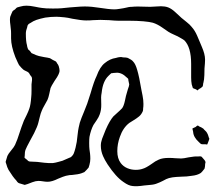

<svg xmlns="http://www.w3.org/2000/svg" viewBox="-31 -609 771 676"><path d="M676 0Q664 8 644 10Q626 13 608 13Q604 13 589.5 14Q575 15 564 18Q556 20 542 28Q530 34 524 36Q513 41 498 42Q483 43 477 44Q451 48 436 46Q422 45 404 32Q377 14 348 -30Q337 -47 332 -59Q324 -77 324 -96Q324 -108 328.5 -120.5Q333 -133 341 -152Q355 -184 368 -199L391 -220Q399 -228 399 -228Q405 -236 409 -255Q411 -268 419 -294Q424 -307 424 -312Q424 -314 421 -326Q421 -330 420 -332Q418 -334 415.5 -336Q413 -338 412 -339Q400 -351 384 -353H381L367 -352Q366 -351 364 -351.5Q362 -352 361 -351Q360 -351 351 -342Q331 -323 327 -283Q325 -273 325 -266Q325 -261 325.5 -241.5Q326 -222 320 -206Q317 -197 309.5 -186Q302 -175 298 -169Q289 -152 284 -127Q283 -120 283 -105Q283 -91 284 -83Q285 -77 286 -68.5Q287 -60 287 -50Q287 -40 284 -29L281 -19L274 -11Q266 -3 266 -3Q264 -2 256 1Q245 5 223 7Q219 7 214 7.5Q209 8 201 10Q193 12 174 20Q152 31 137 31Q129 31 120.5 29.5Q112 28 104 28Q95 28 83 32.5Q71 37 66 39Q57 42 56 42Q55 42 46 39L36 36Q33 35 30 31.5Q27 28 26 26Q15 15 -1 -11Q-6 -20 -9 -32Q-11 -36 -11 -40Q-11 -41 -8 -50L-5 -60Q-2 -67 8 -79Q19 -92 22 -99Q30 -116 39 -145Q43 -158 53 -184Q57 -192 63 -204.5Q69 -217 72 -226Q77 -239 79 -268Q80 -276 80 -290V-312Q83 -330 81 -336Q81 -338 78.5 -340.5Q76 -343 75 -345Q72 -351 70 -353Q67 -356 61 -358.5Q55 -361 51 -364Q45 -369 36 -380Q34 -383 23 -408Q8 -447 8 -474V-491Q8 -502 7 -507Q7 -512 5.5 -521.5Q4 -531 4 -539Q4 -546 5 -550L9 -560Q12 -568 13 -569Q14 -571 22 -576Q28 -583 30 -583Q32 -584 35.5 -584.5Q39 -585 41 -586Q51 -589 62 -589Q75 -589 91.5 -585.5Q108 -582 117 -581Q129 -579 155 -579Q176 -579 186 -580L216 -583Q258 -587 278 -586Q288 -586 316 -582Q354 -576 372 -576Q379 -576 391 -578Q405 -580 413 -582Q417 -583 422 -584Q427 -585 434 -585Q441 -586 455 -586L498 -585Q507 -585 516.5 -586Q526 -587 536 -587Q550 -587 561 -583Q574 -578 588 -564.5Q602 -551 608 -546Q615 -540 626.5 -531Q638 -522 644 -514Q655 -502 663 -483.5Q671 -465 673 -460Q674 -457 679.5 -444.5Q685 -432 688 -420.5Q691 -409 691 -399Q691 -388 689 -368Q689 -361 688.5 -344.5Q688 -328 685 -317Q684 -315 684 -311.5Q684 -308 682 -304Q677 -299 669 -295Q665 -291 665 -291Q663 -291 662 -292Q661 -293 660 -294Q649 -298 648 -299Q647 -301 646 -305.5Q645 -310 644 -312Q642 -323 642 -336Q642 -349 642 -353V-384Q642 -443 618 -467Q611 -472 600 -478Q593 -482 581.5 -487Q570 -492 562 -497Q556 -501 539.5 -512.5Q523 -524 507 -529Q496 -532 474 -534Q451 -536 423 -536Q395 -536 386 -536Q375 -536 353 -538L322 -539L296 -538Q288 -537 272 -537Q256 -537 224 -543Q207 -547 196 -548Q176 -550 167 -550Q148 -550 128 -547Q109 -543 97.5 -539Q86 -535 76 -528Q74 -527 71.5 -525.5Q69 -524 68 -522Q65 -519 65 -514Q60 -501 60 -491Q60 -463 64 -450Q64 -448 65 -444Q66 -440 67 -438Q68 -434 74 -430L80 -422Q82 -421 96 -415Q102 -412 124 -408Q138 -406 145 -404L155 -398L165 -393Q167 -392 169 -388Q171 -384 173 -382Q176 -378 178 -367Q178 -365 178.5 -362Q179 -359 178 -355Q177 -351 175.5 -348Q174 -345 173 -343Q172 -340 161 -324Q149 -305 147 -299Q145 -291 142.5 -278.5Q140 -266 136 -257Q132 -249 125.5 -238Q119 -227 116 -219Q112 -210 109 -197Q106 -184 104 -177Q101 -164 89 -140Q83 -128 75 -114Q62 -90 59 -82Q56 -74 56 -60Q56 -59 55.5 -56.5Q55 -54 56 -53Q58 -51 59.5 -50Q61 -49 62 -48Q64 -47 66 -44.5Q68 -42 71 -41Q73 -40 79 -40L100 -39Q107 -38 125 -36Q143 -34 156 -35Q164 -36 174.5 -39Q185 -42 189 -43L212 -53L219 -56Q226 -62 229 -69.5Q232 -77 235 -89Q240 -108 242 -133Q244 -151 246 -160Q249 -177 256 -194Q263 -211 265 -216L276 -244L288 -281Q300 -323 309 -341Q321 -374 338 -387Q356 -402 377 -405Q393 -410 402 -407Q405 -407 411.5 -406.5Q418 -406 421 -404Q425 -402 430 -399Q435 -396 438 -392Q446 -384 452 -363Q459 -340 467 -292Q468 -287 471 -272Q474 -257 474 -243Q474 -233 473 -228Q473 -221 472 -218Q467 -206 458.5 -199Q450 -192 440 -186Q430 -180 424 -176Q402 -159 391 -127Q382 -102 382 -77Q382 -51 394 -35Q403 -23 417 -17Q431 -11 447 -11Q461 -11 472 -15Q483 -18 503 -32Q516 -42 528 -47Q541 -53 563 -53Q578 -53 585 -52L607 -51Q615 -51 633 -55Q655 -59 665 -58Q667 -58 672 -58.5Q677 -59 679 -57Q681 -55 683 -52.5Q685 -50 686 -49Q687 -48 689 -45.5Q691 -43 692 -40Q693 -39 692.5 -37.5Q692 -36 692 -35Q691 -32 691 -27Q691 -22 689 -15Q679 -2 676 0ZM698 -141Q700 -138 701 -135Q702 -132 703 -129Q703 -127 706 -121Q706 -119 704 -114Q702 -109 701 -106Q700 -105 700 -103.5Q700 -102 699 -101Q697 -100 695.5 -100.5Q694 -101 693 -101H685Q679 -101 677 -102Q676 -102 669 -109Q650 -126 649 -145Q649 -147 647.5 -151.5Q646 -156 647 -157Q648 -158 652.5 -159.5Q657 -161 658 -162Q663 -167 665 -167Q667 -167 670 -164Q678 -161 685 -156Q687 -153 691.5 -149Q696 -145 698 -141Z"/></svg>

Font: Rubik-Burned
Style: Regular
Weight: 400
Designer: NaN (generative design), Hubert & Fischer (Rubik source font outlines)
Foundry: NaN, Hubert & Fischer
Version: Version 1.000